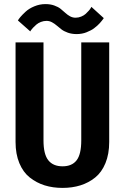

<svg xmlns="http://www.w3.org/2000/svg" viewBox="-20 -907 610 938"><path d="M354.5 -740.5Q331 -740.5 311.8 -747.2Q292.5 -754 280.2 -763.5Q268 -773 257.2 -782.2Q246.5 -791.5 234 -798.2Q221.5 -805 207.5 -805Q193 -805 179.8 -799.8Q166.5 -794.5 157.5 -786.8Q148.5 -779 141.5 -771.5Q134.5 -764 131 -759L128 -753.5L67.5 -807Q70.5 -813 79.5 -823.8Q88.5 -834.5 105.2 -850Q122 -865.5 148 -876.2Q174 -887 202 -887Q226 -887 245 -880.2Q264 -873.5 276.2 -863.8Q288.5 -854 299.2 -844Q310 -834 322.5 -827.2Q335 -820.5 349 -820.5Q363.5 -820.5 376.8 -826Q390 -831.5 398.5 -839.2Q407 -847 413.8 -854.8Q420.5 -862.5 423.5 -868L426.5 -873.5L487 -818.5L483.5 -813.5Q480 -808.5 476.8 -804.8Q473.5 -801 467.8 -794.2Q462 -787.5 455.8 -782.2Q449.5 -777 441.2 -770.2Q433 -763.5 423.5 -758.8Q414 -754 403.2 -749.5Q392.5 -745 380 -742.8Q367.5 -740.5 354.5 -740.5ZM56 -213.5V-700H192.5V-221Q192.5 -153.5 216 -124Q239.5 -94.5 285.5 -94.5Q331.5 -94.5 354.2 -123.8Q377 -153 377 -221V-700H513.5V-213.5Q513.5 -154.5 495.2 -110Q477 -65.5 445 -39.8Q413 -14 373 -1.5Q333 11 285.5 11Q238 11 198 -1.5Q158 -14 125.5 -39.8Q93 -65.5 74.5 -110Q56 -154.5 56 -213.5Z"/></svg>

Font: League Mono Narrow SemiBold
Style: Regular
Weight: 600
Width: 3
Designer: Tyler Finck
Foundry: The League of Moveable Type / Tyler Finck
Version: Version 2.210